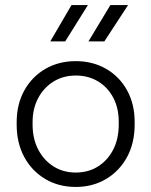

<svg xmlns="http://www.w3.org/2000/svg" viewBox="-20 -730 599 760"><path d="M280 10Q212 10 159 -21.5Q106 -53 76 -108.5Q46 -164 46 -237V-246Q46 -317 76 -371.5Q106 -426 159 -457Q212 -488 280 -488Q347 -488 400 -457.5Q453 -427 483 -372.5Q513 -318 513 -248V-237Q513 -164 483 -108.5Q453 -53 400 -21.5Q347 10 280 10ZM280 -47Q330 -47 368.5 -71.5Q407 -96 428.5 -138.5Q450 -181 450 -237V-248Q450 -302 428.5 -343Q407 -384 368.5 -407.5Q330 -431 280 -431Q230 -431 191.5 -407Q153 -383 131 -341.5Q109 -300 109 -246V-237Q109 -181 131 -138.5Q153 -96 191.5 -71.5Q230 -47 280 -47ZM179 -566 263 -710H328L238 -566ZM330 -566 417 -710H487L393 -566Z"/></svg>

Font: SUSE Light
Style: Regular
Weight: 300
Designer: Rene Bieder
Foundry: SUSE
Version: Version 1.000